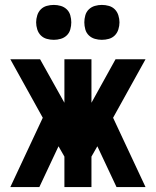

<svg xmlns="http://www.w3.org/2000/svg" viewBox="-20 -761 634 781"><path d="M22 0 154 -282 22 -520H143L242 -343V-520H352V-343L450 -520H572L440 -282L572 0H454L376 -166L352 -124V0H242V-124L218 -166L140 0ZM394 -599Q380 -599 366 -603Q352 -607 341.5 -617Q331 -627 327 -641.5Q323 -656 323 -670Q323 -684 327 -698.5Q331 -713 341.5 -723Q352 -733 366 -737Q380 -741 394 -741Q409 -741 423 -737Q437 -733 447 -723Q457 -713 461.5 -698.5Q466 -684 466 -670Q466 -656 461.5 -641.5Q457 -627 447 -617Q437 -607 423 -603Q409 -599 394 -599ZM199 -599Q184 -599 170 -603Q156 -607 146 -617Q136 -627 131.5 -641.5Q127 -656 127 -670Q127 -684 131.5 -698.5Q136 -713 146 -723Q156 -733 170 -737Q184 -741 199 -741Q213 -741 227 -737Q241 -733 251.5 -723Q262 -713 266 -698.5Q270 -684 270 -670Q270 -656 266 -641.5Q262 -627 251.5 -617Q241 -607 227 -603Q213 -599 199 -599Z"/></svg>

Font: Iosevka QP
Style: Bold
Weight: 700
Designer: Belleve Invis
Foundry: Belleve Invis
Version: Version 20.0.0; ttfautohint (v1.8.4)